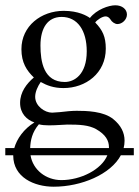

<svg xmlns="http://www.w3.org/2000/svg" viewBox="-21 -460 526 726"><path d="M307 -266C307 -177 259 -150 224 -150C144 -150 132 -227 132 -288C132 -355 160 -396 212 -396C272 -396 307 -345 307 -266ZM423 -369C441 -369 459 -386 459 -405C459 -425 441 -440 415 -440C390 -440 344 -424 319 -392C308 -400 276 -419 220 -419C135 -419 60 -362 60 -274C60 -223 80 -193 107 -167C80 -144 55 -112 55 -71C55 -31 80 -7 109 3C69.1 27.3 42.6 65.1 33 100H-1V127H29V128C29 211 109 246 182 246C286.5 246 397.6 199.4 436 127H485V100H446.5C448.8 91 450 81.6 450 72C450 41 436 14 408 -9C371 -40 304 -41 269 -41C252 -41 228 -39 205 -36C191 -35 181 -34 176 -34C148 -34 112 -59 112 -94C112 -113 122 -134 133 -150C156 -137 182 -127 219 -127C303 -127 379 -183 379 -276C379 -321 367 -346 339 -375C346 -385 366 -398 378 -398C385 -398 391 -395 397 -386C401 -378 413 -369 423 -369ZM390.9 100H93.1C94.1 70.7 100.6 39.9 126 10C136 13 152 14 164 14C194 14 221 11 234 11C282 11 314 13 342 28C379 49 391 72 391 97C391 98 390.9 99 390.9 100ZM385 127C363 181.3 284.1 221 211 221C153.1 221 103.3 182.5 94.4 127Z"/></svg>

Font: Libertinus Serif Display
Style: Regular
Weight: 400
Designer: Philipp H. Poll
Foundry: Khaled Hosny
Version: Version 6.1